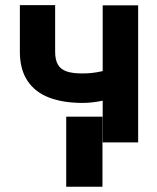

<svg xmlns="http://www.w3.org/2000/svg" viewBox="-20 -551 608 743"><path d="M514.6 0H377.4V-530.3H514.6ZM299.6 -152.7Q223.1 -152.7 168.8 -173.9Q114.6 -195 85.7 -239.3Q56.9 -283.5 56.9 -350.8V-531.1H193.4V-350.8Q193.4 -319.5 204.1 -301.1Q214.8 -282.8 237.4 -274.8Q259.9 -266.8 299.6 -266.8Q335.3 -266.8 369.7 -274.2Q404.1 -281.6 447.7 -296.6V-182.9Q420.4 -170.3 378.3 -161.5Q336.2 -152.7 299.6 -152.7ZM376.5 171.6H236.2V-99.6H376.5Z"/></svg>

Font: Pretendard GOV Variable
Style: Regular
Weight: 400
Designer: Base glyphs from Inter by Rasmus Andersson; Hangul glyphs from Noto Sans CJK(Source Han Sans) by Jang Soo-young and Kang
Foundry: Kil Hyung-jin
Version: Version 1.307;Glyphs 3.2 (3192)